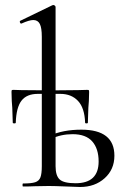

<svg xmlns="http://www.w3.org/2000/svg" viewBox="-20 -745 500 767"><path d="M245 0Q197 -2 175 -2L117 -1Q101 0 72 0Q70 0 70 -6Q70 -12 72 -12Q105 -12 120.5 -17Q136 -22 141.5 -36.5Q147 -51 147 -81V-598Q147 -634 139 -649.5Q131 -665 113 -665Q97 -665 66 -651H64Q61 -651 59.5 -656Q58 -661 61 -662L189 -724L193 -725Q196 -725 199 -722.5Q202 -720 202 -717V-81Q202 -43 218.5 -28Q235 -13 282 -13Q374 -13 374 -100Q374 -151 348.5 -180Q323 -209 270 -209Q223 -209 184 -190L179 -203Q232 -227 305 -227Q437 -227 437 -123Q437 -68 398 -33Q359 2 300 2Q287 2 245 0ZM29 -315Q28 -326 27 -341.5Q26 -357 26 -377Q26 -383 27 -384.5Q28 -386 34 -386Q52 -386 66 -385L189 -384L292 -385Q307 -386 328 -386Q334 -386 335 -384.5Q336 -383 336 -377Q336 -357 335 -341.5Q334 -326 333 -315L331 -255Q331 -252 325.5 -252Q320 -252 320 -255Q318 -314 291.5 -342Q265 -370 221 -370H131Q87 -370 66 -343Q45 -316 43 -255Q43 -252 37 -252Q31 -252 31 -255Z"/></svg>

Font: Cormorant
Style: Regular
Weight: 400
Designer: Christian Thalmann (Catharsis Fonts)
Foundry: Catharsis Fonts
Version: Version 4.000